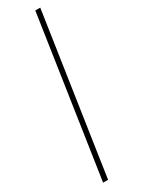

<svg xmlns="http://www.w3.org/2000/svg" viewBox="-225 -731 648 884"><g transform="rotate(-30 99.0 -289.5)"><path d="M56.2 131.8H29.8L155.8 -710.9H182.1Z"/></g></svg>

Font: Roboto-ThinItalic
Style: Italic
Weight: 250
Italic angle: -12°
Designer: Google
Version: Version 1.100141; 2013; ttfautohint (v0.94.14-c901) -l 8 -r 